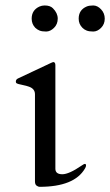

<svg xmlns="http://www.w3.org/2000/svg" viewBox="-20 -684 411 716"><path d="M284.2 -66.4Q293 -72.8 296.9 -72.8Q300.8 -72.8 300.8 -66.4Q300.8 -62 296.9 -55.7Q257.3 12.7 127.4 12.7Q122.6 12.7 116.5 8.3Q110.4 3.9 110.4 -7.3V-332.5Q110.4 -353 87.9 -360.8Q78.1 -364.3 66.9 -366.5Q55.7 -368.7 49.1 -370.6Q42.5 -372.6 40.8 -374.3Q39.1 -376 39.1 -379.9Q39.1 -387.2 46.4 -391.1L170.9 -449.7Q176.8 -452.6 178.2 -452.6Q186.5 -452.6 186.5 -440.9V-54.7Q186.5 -34.2 212.4 -34.2Q237.3 -34.2 284.2 -66.4ZM287.6 -580.1Q273.4 -594.2 273.4 -614.3Q273.4 -647 303.2 -659.7Q312 -663.6 327.6 -663.6Q343.3 -663.6 356.9 -649.2Q370.6 -634.8 370.6 -614.3Q370.6 -593.8 356.9 -580.1Q343.3 -566.4 327.6 -566.4Q312 -566.4 303 -570.1Q293.9 -573.7 287.6 -580.1ZM111.8 -580.1Q98.1 -594.2 98.1 -614.3Q98.1 -646.5 127.4 -659.7Q136.2 -663.6 146.5 -663.6Q167 -663.6 177.2 -653.3Q195.3 -635.3 195.3 -614.5Q195.3 -593.8 181.4 -580.1Q167.5 -566.4 151.9 -566.4Q136.2 -566.4 127.4 -570.1Q118.7 -573.7 111.8 -580.1Z"/></svg>

Font: Cardo-Italic
Style: Italic
Weight: 400
Italic angle: -12°
Designer: David J. Perry
Foundry: David J. Perry
Version: Version 0.991